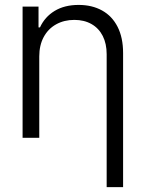

<svg xmlns="http://www.w3.org/2000/svg" viewBox="-20 -557 589 776"><path d="M138.7 0H71.3V-530.3H135.7V-446.3H141.6Q161.1 -488.8 200.9 -512.9Q240.7 -537.1 297.9 -537.1Q352.1 -537.1 392.6 -514.6Q433.1 -492.2 455.3 -448.5Q477.5 -404.8 477.5 -342.8V199.2H411.1V-337.9Q411.1 -380.4 395.3 -411.6Q379.4 -442.9 349.9 -459.7Q320.3 -476.6 280.3 -476.6Q239.3 -476.6 207 -458.7Q174.8 -440.9 156.7 -407.5Q138.7 -374 138.7 -329.1Z"/></svg>

Font: Pretendard JP Light
Style: Regular
Weight: 300
Designer: Base glyphs from Inter by Rasmus Andersson; Hangeul glyphs from Noto Sans CJK(Source Han Sans) by Jang Soo-young and Kan
Foundry: Kil Hyung-jin
Version: Version 1.309